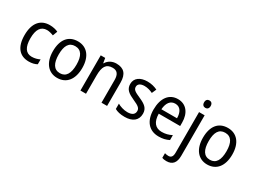

<svg xmlns="http://www.w3.org/2000/svg" viewBox="-53 -1515 3368 2532"><g transform="rotate(30 1630.5 -249.0)"><path d="M271 10C321 10 362 0 395 -19V-93C360 -76 321 -64 274 -64C184 -64 139 -134 139 -266C139 -401 184 -471 277 -471C308 -471 347 -460 376 -448L403 -519C372 -535 325 -546 276 -546C140 -546 51 -455 51 -265C51 -78 137 10 271 10Z M928 -269C928 -448 839 -546 705 -546C562 -546 481 -446 481 -269C481 -95 569 10 703 10C845 10 928 -95 928 -269ZM569 -269C569 -400 610 -473 704 -473C798 -473 840 -400 840 -269C840 -138 798 -62 705 -62C611 -62 569 -138 569 -269Z M1290 -546C1229 -546 1171 -518 1140 -463H1135L1123 -536H1055V0H1140V-278C1140 -408 1174 -473 1275 -473C1345 -473 1376 -430 1376 -345V0H1461V-355C1461 -487 1403 -546 1290 -546Z M1923 -147C1923 -231 1870 -268 1781 -307C1692 -346 1662 -364 1662 -409C1662 -449 1697 -475 1759 -475C1804 -475 1847 -462 1886 -443L1916 -511C1871 -533 1821 -546 1763 -546C1654 -546 1580 -494 1580 -405C1580 -319 1636 -284 1727 -243C1815 -205 1840 -181 1840 -140C1840 -92 1806 -62 1732 -62C1676 -62 1618 -82 1581 -104V-23C1618 -2 1666 10 1732 10C1850 10 1923 -44 1923 -147Z M2228 -546C2096 -546 2015 -443 2015 -264C2015 -94 2101 10 2248 10C2311 10 2356 -1 2405 -25V-100C2355 -75 2311 -63 2254 -63C2157 -63 2104 -127 2102 -252H2428V-306C2428 -447 2355 -546 2228 -546ZM2227 -476C2306 -476 2341 -409 2341 -320H2103C2111 -421 2154 -476 2227 -476Z M2545 -681C2545 -644 2566 -625 2596 -625C2624 -625 2645 -644 2645 -681C2645 -719 2624 -738 2596 -738C2566 -738 2545 -720 2545 -681ZM2501 240C2594 240 2637 184 2637 81V-536H2552V83C2552 145 2528 167 2489 167C2469 167 2451 163 2434 158V229C2451 236 2473 240 2501 240Z M3212 -269C3212 -448 3123 -546 2989 -546C2846 -546 2765 -446 2765 -269C2765 -95 2853 10 2987 10C3129 10 3212 -95 3212 -269ZM2853 -269C2853 -400 2894 -473 2988 -473C3082 -473 3124 -400 3124 -269C3124 -138 3082 -62 2989 -62C2895 -62 2853 -138 2853 -269Z"/></g></svg>

Font: Noto Sans Malayalam SemiCondensed
Style: Regular
Weight: 400
Width: 4
Designer: Jelle Bosma - Monotype Design Team
Foundry: Monotype Imaging Inc.
Version: Version 2.104